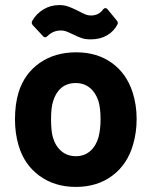

<svg xmlns="http://www.w3.org/2000/svg" viewBox="-20 -728 589 756"><path d="M53 -156Q39 -203 39 -258Q39 -317 53 -364Q76 -438 136 -480Q196 -522 280 -522Q362 -522 420 -480.5Q478 -439 502 -365Q518 -315 518 -260Q518 -206 504 -159Q482 -81 422.5 -36.5Q363 8 279 8Q195 8 135 -36Q75 -80 53 -156ZM368 -188Q376 -220 376 -258Q376 -300 368 -329Q357 -363 334 -382Q311 -401 278 -401Q244 -401 221.5 -382Q199 -363 189 -329Q181 -305 181 -258Q181 -213 188 -188Q198 -153 221.5 -133Q245 -113 279 -113Q312 -113 335 -133Q358 -153 368 -188ZM271 -591Q250 -601 240.5 -604.5Q231 -608 220 -608Q189 -608 167 -586Q162 -581 158 -581Q153 -581 150 -585L109 -629Q102 -638 107 -646Q123 -674 151 -691Q179 -708 213 -708Q232 -708 246.5 -703Q261 -698 272.5 -692.5Q284 -687 288 -685Q307 -675 317 -671Q327 -667 338 -667Q369 -667 386 -691Q390 -696 395 -696Q400 -696 403 -692L440 -647Q446 -640 443 -633Q430 -606 402.5 -589.5Q375 -573 338 -573Q317 -573 303 -577.5Q289 -582 271 -591Z"/></svg>

Font: Amber EN
Style: Bold
Weight: 700
Designer: Jeremy Tribby
Foundry: Tribby Type
Version: Version 1.408 November 24, 2021